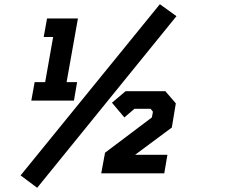

<svg xmlns="http://www.w3.org/2000/svg" viewBox="-20 -825 1094 914"><path d="M157 69 78 10 741 -805 820 -748ZM129 -346 145 -434H195L233 -649H188L204 -737H351L297 -434H347L332 -346ZM462 0 480 -98 703 -266 708 -293 697 -307H620L572 -266L513 -336L578 -391H767L817 -333L798 -218L623 -88H777L762 0Z"/></svg>

Font: Tomorrow SemiBold
Style: Italic
Weight: 600
Italic angle: -10°
Designer: Tony de Marco, Monica Rizzolli
Foundry: Just in Type
Version: Version 2.002